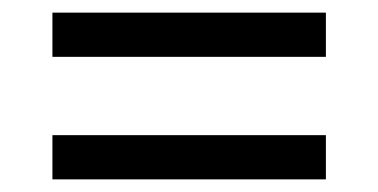

<svg xmlns="http://www.w3.org/2000/svg" viewBox="-20 -509 599 304"><path d="M63 -419V-489H496V-419ZM63 -225V-295H496V-225Z"/></svg>

Font: Noto Serif Vithkuqi
Style: Regular
Weight: 400
Version: Version 1.005